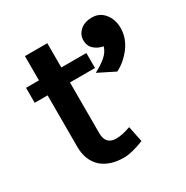

<svg xmlns="http://www.w3.org/2000/svg" viewBox="-147 -739 851 877"><g transform="rotate(-30 278.5 -300.0)"><path d="M342 -386Q375 -403 400.5 -424Q426 -445 434 -473Q406 -478 386.5 -495.5Q367 -513 367 -542.5Q367 -572 390 -593Q413 -614 453 -614Q493 -614 518 -583Q543 -552 543 -507Q543 -434 477 -374Q456 -355 430 -342ZM32 -407V-486H100V-614H218V-486H350V-407H218V-139Q218 -79 275 -79Q304 -79 350 -95L367 -12Q301 14 263 14Q225 14 196.5 5Q168 -4 146 -22Q100 -63 100 -135V-407Z"/></g></svg>

Font: Karmilla
Style: Bold
Weight: 700
Designer: Jonathan Pinhorn
Version: Version 1.000